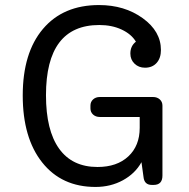

<svg xmlns="http://www.w3.org/2000/svg" viewBox="-20 -730 747 760"><path d="M586 -346Q602 -346 612.5 -336.5Q623 -327 623 -312V-35Q623 2 588 2H581Q551 2 548 -30L540 -88Q515 -43 466.5 -16.5Q418 10 358 10Q224 10 147 -87Q70 -184 70 -352Q70 -521 150 -615.5Q230 -710 372 -710Q473 -710 545 -658Q617 -606 617 -532Q617 -500 600 -481Q583 -462 554 -462Q529 -462 512.5 -478Q496 -494 496 -518Q496 -548 518 -565Q500 -595 461.5 -613Q423 -631 373 -631Q162 -631 162 -353Q162 -214 214 -141.5Q266 -69 366 -69Q443 -69 488 -111Q533 -153 533 -224V-267H375Q359 -267 348.5 -276.5Q338 -286 338 -301V-312Q338 -327 348.5 -336.5Q359 -346 375 -346Z"/></svg>

Font: Solway
Style: Regular
Weight: 400
Designer: Mariya V. Pigoulevskaya
Foundry: The Northern Block Ltd.
Version: Version 1.000;hotconv 1.0.109;makeotfexe 2.5.65596